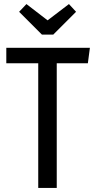

<svg xmlns="http://www.w3.org/2000/svg" viewBox="-20 -924 468 944"><path d="M422 -689 412 -613H259V0H168V-613H11V-689ZM319 -904 354 -866 242 -754H186L74 -866L110 -904L214 -824Z"/></svg>

Font: Fira Sans Extra Condensed
Style: Regular
Weight: 400
Width: 1
Designer: Carrois Corporate & Edenspiekermann AG
Foundry: Carrois Corporate GbR & Edenspiekermann AG
Version: Version 4.203